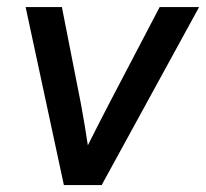

<svg xmlns="http://www.w3.org/2000/svg" viewBox="-20 -536 597 556"><path d="M165 0 54.2 -515.6H159.2L214.8 -232.9Q220.2 -203.6 225.1 -174.1Q230 -144.5 234.4 -115.2Q249 -144.5 264.2 -174.1Q279.3 -203.6 294.4 -232.9L442.4 -515.6H556.6L274.4 0Z"/></svg>

Font: Inter Display Medium
Style: Italic
Weight: 500
Italic angle: -9.39999°
Designer: Rasmus Andersson
Foundry: rsms
Version: Version 4.000;git-a52131595